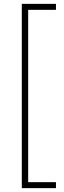

<svg xmlns="http://www.w3.org/2000/svg" viewBox="-20 -788 332 995"><path d="M93 187V-768H270V-737H126V156H270V187Z"/></svg>

Font: Tomorrow ExtraLight
Style: Regular
Weight: 275
Designer: Tony de Marco, Monica Rizzolli
Foundry: Just in Type
Version: Version 2.002